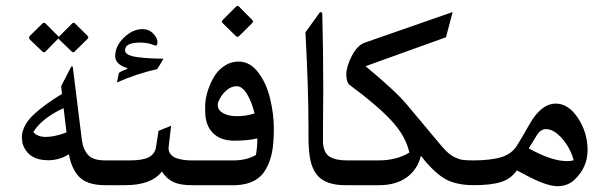

<svg xmlns="http://www.w3.org/2000/svg" viewBox="-20 -624 2053 647"><path d="M221.7 -450.2 176.3 -494.1 133.3 -450.2Q128.4 -445.3 123 -450.2L79.6 -491.7Q76.7 -499 79.6 -502L123 -544.9Q127.9 -549.8 133.3 -544.9L178.2 -500L223.1 -544.9Q228 -549.8 232.9 -544.9L274.9 -503.4Q280.3 -498 274.9 -492.7L231.4 -450.2Q230.5 -447.8 227.3 -447.8Q224.1 -447.8 221.7 -450.2ZM92.3 -179.2Q106 -162.6 134.5 -162.6Q163.1 -162.6 204.1 -177.7L194.3 -259.8Q121.1 -225.6 92.3 -179.2ZM334 -83.5H351.1V0H334Q271 0 243.7 -31.2Q220.2 -58.6 212.4 -104Q179.2 -84 142.6 -84Q73.2 -84 55.7 -141.6Q52.7 -160.2 54.2 -169.9Q59.1 -206.5 95.7 -240Q132.3 -273.4 189 -307.6L186 -333.5L220.2 -399.9H225.1L255.9 -151.9Q260.3 -119.6 277.1 -101.6Q293.9 -83.5 334 -83.5Z M350.6 -83.5H417.5Q461.4 -83.5 481.4 -94.2Q501.5 -105 505.4 -126.5L514.2 -183.1L556.6 -200.2L547.9 -125Q547.9 -112.8 555.2 -104Q562.5 -95.2 574.7 -90.8Q597.2 -83.5 623 -83.5H653.8V0H624.5Q586.4 0 564 -10.7Q541.5 -21.5 525.4 -45.9Q490.7 0 401.4 0H350.6Q334.5 0 321.8 -12.7Q309.1 -25.4 309.1 -41.5Q310.1 -57.6 322.5 -70.6Q335 -83.5 350.6 -83.5ZM368.2 -435.1Q368.2 -468.8 397.7 -497.3Q427.2 -525.9 460 -525.9Q482.4 -525.9 496.6 -510.5Q510.7 -495.1 510.7 -482.7Q510.7 -470.2 503.9 -470.2Q502.4 -470.2 496.6 -472.7Q478 -480.5 451.7 -480.5Q401.4 -480.5 401.4 -454.6Q401.4 -436.5 445.3 -431.2Q484.4 -426.3 530.8 -426.3Q529.8 -422.9 509.8 -391.1Q440.4 -375.5 374 -346.2L380.9 -378.4Q386.7 -383.8 409.2 -392.1V-394.5Q368.2 -406.7 368.2 -435.1Z M730.5 -545.9Q725.1 -551.3 730.5 -556.6L775.4 -601.6Q780.3 -606.4 785.6 -601.6L829.6 -557.1Q835.4 -551.8 829.6 -545.9L785.6 -502.4Q780.3 -497.1 774.9 -502.4ZM713.9 -269Q713.9 -252.9 731.9 -242.7Q750 -232.4 778.8 -232.4Q807.6 -232.4 837.9 -241.7Q827.6 -282.7 811.8 -308.1Q795.9 -333.5 777.3 -333.5Q758.8 -333.5 741.9 -318.6Q725.1 -303.7 715.3 -279.8Q713.9 -276.4 713.9 -269ZM652.3 -83.5H768.1Q809.6 -83.5 842.3 -101.6Q847.2 -127.9 847.2 -157.7Q815.9 -149.9 769.5 -149.9Q723.1 -149.9 697.3 -176Q671.4 -202.1 671.4 -250V-265.1Q671.4 -308.6 697.3 -358.4Q710 -383.3 733.2 -399.9Q756.3 -416.5 784.7 -416.5Q821.8 -416.5 849.6 -380.6Q877.4 -344.7 890.1 -292.2Q902.8 -239.7 902.8 -190.7Q902.8 -141.6 896.7 -110.8Q890.6 -80.1 876.5 -54.7Q847.7 -2.9 775.4 0H652.3Q636.7 -1 624.5 -13.2Q612.3 -25.4 612.3 -41.5Q612.3 -57.6 624.5 -70.6Q636.7 -83.5 652.3 -83.5Z M1069.3 -321.8 1068.4 -191.9V-143.6Q1070.8 -107.9 1091.3 -95.7Q1111.8 -83.5 1147.9 -83.5H1151.9V0H1143.6Q1089.8 0 1060.5 -22.5Q1032.7 -44.4 1024.4 -92.8Q1019.5 -121.6 1019.5 -162.6V-197.3Q1019.5 -325.2 1009.3 -515.1L1058.6 -583.5L1065.9 -581.1Q1069.3 -460 1069.3 -321.8Z M1256.8 -83.5Q1315.9 -83.5 1359.4 -109.9Q1347.2 -166 1298.3 -218.3Q1249.5 -270.5 1158.7 -337.4Q1147 -346.7 1147 -373Q1147 -399.4 1165.3 -435.1Q1183.6 -470.7 1208.5 -480L1505.4 -583.5L1482.9 -498.5L1211.9 -400.9Q1315.4 -314.9 1351.1 -271.5L1451.2 -151.9Q1471.2 -127 1485.1 -113.5Q1499 -100.1 1513.9 -93.3Q1528.8 -86.4 1540.8 -85Q1552.7 -83.5 1576.2 -83.5V0Q1526.4 0 1491.2 -15.4Q1456.1 -30.8 1413.6 -80.1L1398.4 -99.1Q1386.7 -52.2 1350.3 -26.1Q1314 0 1257.8 0H1151.9Q1135.7 -1 1123 -13.4Q1110.4 -25.9 1110.4 -41.5Q1110.8 -57.1 1123.3 -69.8Q1135.7 -82.5 1150.4 -83.5Z M1890.6 -81.1Q1904.8 -81.1 1913.1 -84Q1902.3 -125 1874.3 -157Q1846.2 -189 1819.8 -189Q1802.2 -189 1790 -169.9L1761.7 -124Q1838.9 -81.1 1890.6 -81.1ZM1574.7 -83.5Q1633.8 -83.5 1670.2 -94.7Q1706.5 -106 1724.1 -136.7Q1738.8 -160.2 1764.2 -205.1Q1803.7 -274.9 1853 -274.9Q1895.5 -274.9 1927.7 -226.1Q1960 -177.2 1960 -118.2Q1960 -59.1 1915 -17.6Q1892.6 3.4 1858.6 3.4Q1824.7 3.4 1764.6 -27.3L1721.7 -49.8Q1702.1 -21.5 1668.5 -10.7Q1634.8 0 1575.7 0Q1560.1 0 1547.1 -12.7Q1534.2 -25.4 1534.2 -41.5Q1534.2 -57.6 1546.6 -70.6Q1559.1 -83.5 1574.7 -83.5Z"/></svg>

Font: Farbod
Style: Regular
Weight: 400
Designer: Mohammad Saleh Souzanchi
Foundry: http://font-store.ir
Version: Version:3.2.5;RFB:1.2.5;Building:2016-06-12 13:21:07.028780